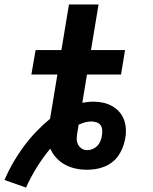

<svg xmlns="http://www.w3.org/2000/svg" viewBox="-66 -755 686 863"><path d="M51 88 -46 54Q-12 -25 39.5 -95Q91 -165 159 -221L192 -420H75L94 -530H210L244 -735H377L343 -530H496L478 -420H325L304 -293Q316 -295 328.5 -296.5Q341 -298 354 -298Q376 -298 397 -293.5Q418 -289 436.5 -279Q455 -269 469 -253.5Q483 -238 490.5 -219Q498 -200 499.5 -177.5Q501 -155 497 -134Q497 -132 496.5 -130.5Q496 -129 496 -128Q492 -108 484.5 -89.5Q477 -71 465.5 -54.5Q454 -38 437.5 -25.5Q421 -13 402 -5.5Q383 2 363.5 5Q344 8 325 8Q299 8 273.5 2.5Q248 -3 226 -15Q204 -27 187 -45.5Q170 -64 160 -87Q127 -47 99.5 -3Q72 41 51 88ZM325 -80Q338 -80 350 -85Q362 -90 371 -99Q380 -108 385 -120Q390 -132 392 -145Q394 -157 393.5 -169.5Q393 -182 386.5 -191.5Q380 -201 368.5 -205Q357 -209 345 -209Q330 -209 315.5 -205Q301 -201 287 -194L286 -183Q285 -182 285 -180.5Q285 -179 285 -177L284 -173Q284 -171 283.5 -169.5Q283 -168 283 -167Q280 -152 279 -137Q278 -122 283 -109.5Q288 -97 299.5 -88.5Q311 -80 325 -80Z"/></svg>

Font: Iosevka Curly Slab XBdEx
Style: Italic
Weight: 800
Width: 7
Italic angle: -9°
Monospace: yes
Designer: Belleve Invis
Foundry: Belleve Invis
Version: Version 11.1.0; ttfautohint (v1.8.3)